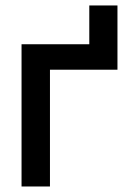

<svg xmlns="http://www.w3.org/2000/svg" viewBox="-20 -676 469 696"><path d="M303.7 -656.2V-515.6H58.1V0H161.1V-423.3H405.8V-656.2Z"/></svg>

Font: Inteeer Medium
Style: Regular
Weight: 500
Designer: Rasmus Andersson
Foundry: rsms
Version: Version 4.001;Glyphs 3.4 (3402)